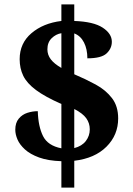

<svg xmlns="http://www.w3.org/2000/svg" viewBox="-20 -780 607 879"><path d="M261 -42Q200 -44 159 -59Q118 -74 94 -96Q70 -118 60 -141.5Q50 -165 50 -186Q50 -218 66 -237Q82 -256 105.5 -263.5Q129 -271 153 -271Q155 -201 177 -157Q199 -113 261 -101V-304Q186 -337 144.5 -368Q103 -399 86.5 -433Q70 -467 70 -509Q70 -582 124 -628Q178 -674 261 -684V-760H320V-684Q408 -681 450 -653.5Q492 -626 492 -589Q492 -558 468 -535.5Q444 -513 380 -513Q380 -555 364.5 -585.5Q349 -616 320 -627V-440Q372 -418 418 -393Q464 -368 492.5 -331Q521 -294 521 -238Q521 -162 467.5 -108.5Q414 -55 320 -44V79H261ZM261 -628Q236 -624 216.5 -605Q197 -586 197 -554Q197 -529 212.5 -508.5Q228 -488 261 -469ZM320 -102Q355 -111 373 -134.5Q391 -158 391 -188Q391 -216 375 -238.5Q359 -261 320 -281Z"/></svg>

Font: Noto Serif ExtraBold
Style: Regular
Weight: 800
Designer: Monotype Design Team
Foundry: Monotype Imaging Inc.
Version: Version 2.014